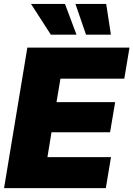

<svg xmlns="http://www.w3.org/2000/svg" viewBox="-20 -974 690 994"><path d="M1 0 121.6 -727.5H650.4L623.5 -566.9H293L272.5 -445.3H576.2L549.8 -289.1H246.6L225.6 -160.6H554.7L527.8 0ZM425.3 -794.4 370.6 -953.6H529.8L554.2 -794.4ZM243.2 -794.4 140.6 -953.6H316.4L376 -794.4Z"/></svg>

Font: Inter 16pt Black
Style: Italic
Weight: 900
Italic angle: -9.3988°
Version: Version 4.001;git-66647c0bb